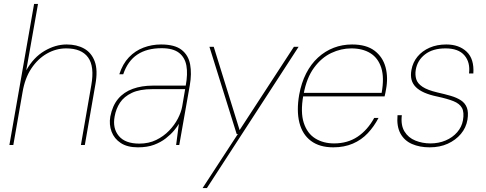

<svg xmlns="http://www.w3.org/2000/svg" viewBox="-20 -740 2479 980"><path d="M28 0 154 -720H174L114 -381Q151 -447 207 -480Q263 -513 320 -513Q372 -513 409.5 -492Q447 -471 463.5 -426.5Q480 -382 467 -310L413 0H393L446 -305Q463 -401 429.5 -447Q396 -493 318 -493Q266 -493 219.5 -466.5Q173 -440 140 -390.5Q107 -341 95 -269L48 0Z M684 12Q630 12 596.5 -10Q563 -32 549.5 -68Q536 -104 543 -145Q554 -201 583 -235.5Q612 -270 657.5 -286.5Q703 -303 760 -303H928Q939 -362 931.5 -404.5Q924 -447 893.5 -470.5Q863 -494 805 -494Q730 -494 681 -461.5Q632 -429 609 -361H589Q606 -414 638 -447.5Q670 -481 712.5 -497Q755 -513 802 -513Q872 -513 907 -485.5Q942 -458 950.5 -411Q959 -364 949 -306L895 0H879L893 -108Q885 -94 868.5 -74Q852 -54 826.5 -34Q801 -14 766.5 -1Q732 12 684 12ZM691 -7Q739 -7 777 -25.5Q815 -44 843 -73Q871 -102 888 -135Q905 -168 910 -197L925 -285H758Q693 -285 653 -266Q613 -247 592.5 -216Q572 -185 565 -145Q554 -85 586.5 -46Q619 -7 691 -7Z M1014 220 1194 -56H1188L1049 -501H1071L1203 -76L1480 -501H1504L1036 220Z M1681 12Q1611 12 1567 -21Q1523 -54 1508 -114.5Q1493 -175 1507 -256Q1518 -317 1542.5 -365Q1567 -413 1603 -446Q1639 -479 1683 -496Q1727 -513 1777 -513Q1850 -513 1892 -481Q1934 -449 1948 -396.5Q1962 -344 1950 -282Q1949 -273 1947 -265.5Q1945 -258 1943 -248H1517L1520 -266H1928Q1942 -344 1926 -394Q1910 -444 1870.5 -468.5Q1831 -493 1773 -493Q1721 -493 1671 -469.5Q1621 -446 1583 -394.5Q1545 -343 1530 -261L1528 -252Q1513 -167 1530.5 -113Q1548 -59 1589 -33.5Q1630 -8 1685 -8Q1754 -8 1805 -42Q1856 -76 1890 -138H1912Q1889 -94 1857 -60Q1825 -26 1781 -7Q1737 12 1681 12Z M2173 12Q2122 12 2083 -5Q2044 -22 2024 -58.5Q2004 -95 2009 -152H2031Q2025 -101 2044.5 -69Q2064 -37 2100 -22.5Q2136 -8 2177 -8Q2219 -8 2254.5 -23Q2290 -38 2313.5 -65Q2337 -92 2343 -126Q2350 -167 2338 -189Q2326 -211 2295 -223.5Q2264 -236 2213 -247Q2174 -255 2146.5 -267Q2119 -279 2102.5 -295.5Q2086 -312 2080.5 -333.5Q2075 -355 2080 -383Q2087 -422 2111 -451Q2135 -480 2172.5 -496.5Q2210 -513 2258 -513Q2323 -513 2362 -476Q2401 -439 2396 -365H2374Q2381 -422 2350.5 -457.5Q2320 -493 2254 -493Q2189 -493 2149.5 -462.5Q2110 -432 2102 -383Q2098 -358 2104.5 -336Q2111 -314 2136.5 -297Q2162 -280 2213 -268Q2249 -260 2280 -251Q2311 -242 2332.5 -228Q2354 -214 2363 -190.5Q2372 -167 2366 -129Q2359 -88 2332.5 -56.5Q2306 -25 2265.5 -6.5Q2225 12 2173 12Z"/></svg>

Font: DM Sans 17pt Thin
Style: Italic
Weight: 250
Italic angle: -10°
Version: Version 4.004;gftools[0.9.30]